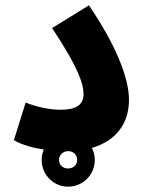

<svg xmlns="http://www.w3.org/2000/svg" viewBox="-20 -561 546 719"><path d="M32 -36C63 -18 104 -7 144 -1C139 11 136 24 136 38C136 93 180 138 235 138C291 138 335 93 335 38C335 22 331 6 324 -7C419 -35 463 -103 463 -187C463 -270 413 -394 313 -541L175 -456C273 -309 293 -246 293 -209C293 -167 263 -150 207 -150C167 -150 118 -160 76 -177ZM235 70C216 70 201 57 201 38C201 20 215 7 232 5H236C254 5 269 18 269 38C269 57 254 70 235 70Z"/></svg>

Font: Noto Sans Arabic UI SmCn XBd
Style: Regular
Weight: 800
Width: 4
Designer: Monotype Design Team, Nadine Chahine and Nizar Qandah
Foundry: Monotype Imaging Inc.
Version: Version 2.010